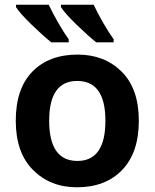

<svg xmlns="http://www.w3.org/2000/svg" viewBox="-20 -786 657 816"><path d="M570 -273Q570 -409 497 -481.5Q424 -554 310 -554Q188 -554 117.5 -481.5Q47 -409 47 -273Q47 -137 120.5 -63.5Q194 10 307 10Q428 10 499 -63.5Q570 -137 570 -273ZM189 -273Q189 -442 308 -442Q428 -442 428 -273Q428 -102 309 -102Q189 -102 189 -273ZM187 -766H48V-756Q64 -730 114 -681.5Q164 -633 198 -606H272V-619Q251 -648 227 -690Q203 -732 187 -766ZM378 -766H239V-756Q255 -730 305 -681.5Q355 -633 389 -606H463V-619Q442 -648 418 -690Q394 -732 378 -766Z"/></svg>

Font: Noto Sans UI
Style: Bold
Weight: 700
Designer: Monotype Design Team
Foundry: Monotype Imaging Inc.
Version: Version 1.901